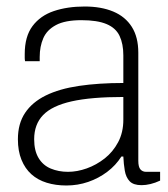

<svg xmlns="http://www.w3.org/2000/svg" viewBox="-20 -558 517 590"><path d="M184 12Q151 12 123.5 3.5Q96 -5 76.5 -22.5Q57 -40 46 -67Q35 -94 35 -130Q35 -178 57 -211Q79 -244 120.5 -264.5Q162 -285 222.5 -294Q283 -303 359 -303V-388Q359 -423 347.5 -447.5Q336 -472 307.5 -484Q279 -496 230 -496Q180 -496 152 -481Q124 -466 113 -440.5Q102 -415 102 -383V-370H57Q56 -375 56 -380Q56 -385 56 -392Q56 -446 80 -478Q104 -510 145.5 -524Q187 -538 240 -538Q291 -538 328 -522.5Q365 -507 385 -475.5Q405 -444 405 -396V-64Q405 -45 411.5 -37.5Q418 -30 429 -30H472V-3Q457 4 442.5 7.5Q428 11 415 11Q390 11 378.5 -1Q367 -13 363.5 -33.5Q360 -54 359 -77H353Q336 -50 309.5 -30Q283 -10 251 1Q219 12 184 12ZM189 -30Q217 -30 246.5 -40.5Q276 -51 301.5 -71Q327 -91 343 -121Q359 -151 359 -190V-260Q260 -260 200 -246.5Q140 -233 112.5 -204.5Q85 -176 85 -130Q85 -95 98.5 -72.5Q112 -50 136 -40Q160 -30 189 -30Z"/></svg>

Font: Archivo SemiCondensed Thin
Style: Regular
Weight: 250
Width: 4
Designer: Hector Gatti
Foundry: Omnibus-Type
Version: Version 2.001